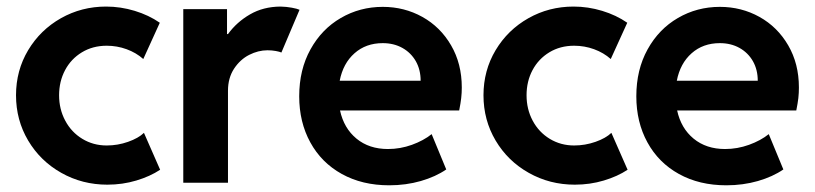

<svg xmlns="http://www.w3.org/2000/svg" viewBox="-20 -551 2459 579"><path d="M28.3 -263.7Q28.3 -338.4 64.9 -399.7Q101.6 -460.9 163.8 -496.1Q226.1 -531.2 299.8 -531.2Q343.8 -531.2 386.2 -518.3Q428.7 -505.4 461.9 -482.4L412.1 -373Q390.6 -392.1 361.8 -402.6Q333 -413.1 301.8 -413.1Q259.8 -413.1 227.1 -393.3Q194.3 -373.5 176.3 -339.6Q158.2 -305.7 158.2 -263.7Q158.2 -221.7 176.8 -187Q195.3 -152.3 228.3 -132.3Q261.2 -112.3 301.8 -112.3Q335 -112.3 366.2 -123.3Q397.5 -134.3 414.1 -150.4L462.9 -39.1Q432.6 -19 391.1 -6.6Q349.6 5.9 303.7 5.9Q228 5.9 164.8 -29.8Q101.6 -65.4 64.9 -127.2Q28.3 -189 28.3 -263.7Z M532.7 -523.4H664.6V-448.2H667.5Q693.8 -484.4 733.9 -507.6Q773.9 -530.8 825.7 -531.2Q843.8 -530.8 859.9 -527.8Q876 -524.9 883.3 -521.5L828.6 -392.6Q823.7 -395 811.8 -397.2Q799.8 -399.4 786.6 -399.4Q758.8 -399.4 731.4 -385.5Q704.1 -371.6 685.8 -343.8Q667.5 -315.9 667.5 -277.3V0H532.7Z M882.3 -260.7Q882.3 -340.8 916.3 -402.1Q950.2 -463.4 1007.8 -496.8Q1065.4 -530.3 1134.3 -530.3Q1199.2 -530.3 1253.7 -500Q1308.1 -469.7 1340.3 -414.3Q1372.6 -358.9 1372.6 -287.1Q1372.6 -270.5 1370.8 -255.1Q1369.1 -239.7 1364.7 -217.8H1005.4Q1017.1 -164.1 1055.2 -132.8Q1093.3 -101.6 1149.9 -101.6Q1187 -101.6 1222.2 -114.3Q1257.3 -127 1281.7 -146.5L1325.7 -40Q1293.9 -18.1 1249 -5.1Q1204.1 7.8 1153.8 7.8Q1072.3 7.8 1010.7 -26.4Q949.2 -60.5 915.8 -121.6Q882.3 -182.6 882.3 -260.7ZM1248.5 -307.6Q1248.5 -340.8 1233.9 -366.5Q1219.2 -392.1 1193.4 -406.5Q1167.5 -420.9 1134.3 -420.9Q1083.5 -420.9 1049.1 -390.4Q1014.6 -359.9 1004.4 -307.6Z M1438 -263.7Q1438 -338.4 1474.6 -399.7Q1511.2 -460.9 1573.5 -496.1Q1635.7 -531.2 1709.5 -531.2Q1753.4 -531.2 1795.9 -518.3Q1838.4 -505.4 1871.6 -482.4L1821.8 -373Q1800.3 -392.1 1771.5 -402.6Q1742.7 -413.1 1711.4 -413.1Q1669.4 -413.1 1636.7 -393.3Q1604 -373.5 1585.9 -339.6Q1567.9 -305.7 1567.9 -263.7Q1567.9 -221.7 1586.4 -187Q1605 -152.3 1637.9 -132.3Q1670.9 -112.3 1711.4 -112.3Q1744.6 -112.3 1775.9 -123.3Q1807.1 -134.3 1823.7 -150.4L1872.6 -39.1Q1842.3 -19 1800.8 -6.6Q1759.3 5.9 1713.4 5.9Q1637.7 5.9 1574.5 -29.8Q1511.2 -65.4 1474.6 -127.2Q1438 -189 1438 -263.7Z M1898.9 -260.7Q1898.9 -340.8 1932.9 -402.1Q1966.8 -463.4 2024.4 -496.8Q2082 -530.3 2150.9 -530.3Q2215.8 -530.3 2270.3 -500Q2324.7 -469.7 2356.9 -414.3Q2389.2 -358.9 2389.2 -287.1Q2389.2 -270.5 2387.5 -255.1Q2385.7 -239.7 2381.3 -217.8H2022Q2033.7 -164.1 2071.8 -132.8Q2109.9 -101.6 2166.5 -101.6Q2203.6 -101.6 2238.8 -114.3Q2273.9 -127 2298.3 -146.5L2342.3 -40Q2310.5 -18.1 2265.6 -5.1Q2220.7 7.8 2170.4 7.8Q2088.9 7.8 2027.3 -26.4Q1965.8 -60.5 1932.4 -121.6Q1898.9 -182.6 1898.9 -260.7ZM2265.1 -307.6Q2265.1 -340.8 2250.5 -366.5Q2235.8 -392.1 2210 -406.5Q2184.1 -420.9 2150.9 -420.9Q2100.1 -420.9 2065.7 -390.4Q2031.2 -359.9 2021 -307.6Z"/></svg>

Font: Reddit Sans Strawberry
Style: Bold
Weight: 700
Designer: Stephen Hutchings
Foundry: Reddit
Version: Version 1.013